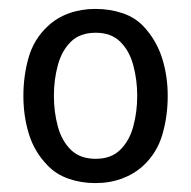

<svg xmlns="http://www.w3.org/2000/svg" viewBox="-20 -665 429 431"><path d="M356.5 -450Q356.5 -404 344.5 -363Q332.5 -322 302 -293.5Q281.5 -274.5 254 -264.2Q226.5 -254 194 -254Q162 -254 134 -263.8Q106 -273.5 87 -293.5Q57.5 -323.5 45 -363.8Q32.5 -404 32.5 -450Q32.5 -494.5 44.2 -535.8Q56 -577 87 -606Q107 -625 134.5 -635Q162 -645 194 -645Q226.5 -645 254.8 -635.5Q283 -626 302 -606Q331 -575 343.8 -534.8Q356.5 -494.5 356.5 -450ZM101 -450Q101 -413.5 109.8 -381.2Q118.5 -349 139 -328.8Q159.5 -308.5 195 -308.5Q229.5 -308.5 250 -328.8Q270.5 -349 279.2 -381.2Q288 -413.5 288 -450Q288 -486 279.2 -518.5Q270.5 -551 250 -571.2Q229.5 -591.5 195 -591.5Q159.5 -591.5 139 -571.2Q118.5 -551 109.8 -518.5Q101 -486 101 -450Z"/></svg>

Font: Signika
Style: Regular
Weight: 300
Designer: Anna Giedry
Foundry: Anna Giedry
Version: Version 2.000